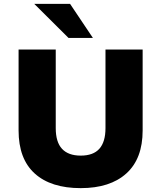

<svg xmlns="http://www.w3.org/2000/svg" viewBox="-20 -961 832 992"><path d="M397 11Q243 11 159.5 -64.5Q76 -140 76 -287V-705H268V-299Q268 -227 300.5 -192Q333 -157 397 -157Q462 -157 493.5 -192.5Q525 -228 525 -299V-705H717V-287Q717 -141 633 -65Q549 11 397 11ZM334 -765 157 -941H342L460 -765Z"/></svg>

Font: Nunito Sans 7pt Black
Style: Regular
Weight: 900
Designer: Vernon Adams
Foundry: Vernon Adams
Version: Version 3.101;gftools[0.9.27]